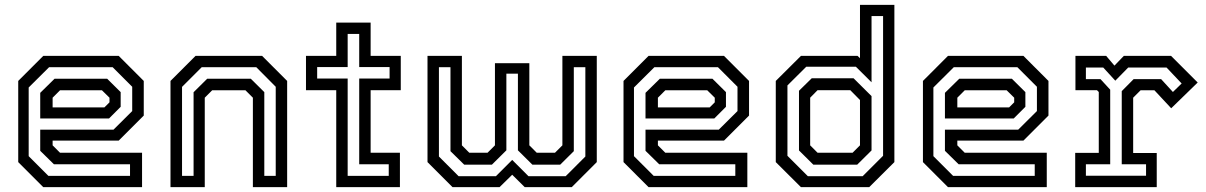

<svg xmlns="http://www.w3.org/2000/svg" viewBox="-20 -770 4963 790"><path d="M468.5 -540 571.5 -437V-294.5L468.5 -191.5H196.5V-172L227 -141.5H564.5V0H158L55 -103V-437L158 -540ZM421 -446 476.5 -391V-330.5L428.5 -282.5H145.5V-388L204.5 -446ZM443.5 -493.5H182L98 -410V-127.5L179 -46.5H515V-94H202L145.5 -149.5V-236.5H447L524 -313V-413ZM399.5 -398.5H227L196.5 -368V-328H409.5L430.5 -349V-368Z M681.5 0V-437L784.5 -540H1058.5L1161.5 -437V0H1020.5V-368L990 -398.5H853L822.5 -368V0ZM729 -46.5H776.5V-390.5L832.5 -446H1012L1067.5 -391V-46.5H1114.5V-413L1034.5 -493.5H810L729 -412.5Z M1363.5 0V-399H1239V-540H1363.5V-677H1505V-540H1629V-399H1505V-141.5H1625.5V0ZM1410.5 -46.5H1579.5V-94H1458V-447H1583V-494H1458V-630.5H1410.5V-494H1285V-447H1410.5Z M1739 -540H1880.5V-172L1911 -141.5H1986L2016.5 -172V-510H2158V-172L2188.5 -141.5H2263.5L2294 -172V-540H2435.5V-103L2332.5 0H2139L2087.5 -51L2035.5 0H1842L1739 -103ZM1786 -493.5V-126L1867 -45H2020.5L2087.5 -112L2154.5 -45H2307.5L2388.5 -126V-493.5H2341V-148L2285 -92.5H2170.5L2111 -151.5V-467H2063.5V-151.5L2004 -92.5H1890L1833.5 -148V-493.5Z M2959 -540 3062 -437V-294.5L2959 -191.5H2687V-172L2717.5 -141.5H3055V0H2648.5L2545.5 -103V-437L2648.5 -540ZM2911.5 -446 2967 -391V-330.5L2919 -282.5H2636V-388L2695 -446ZM2934 -493.5H2672.5L2588.5 -410V-127.5L2669.5 -46.5H3005.5V-94H2692.5L2636 -149.5V-236.5H2937.5L3014.5 -313V-413ZM2890 -398.5H2717.5L2687 -368V-328H2900L2921 -349V-368Z M3556.5 0H3275.5L3172 -103V-437L3275.5 -540H3508.5L3518.5 -530.5V-750H3660V-103ZM3507 -92.5H3326.5L3267.5 -151V-396.5L3320 -448H3492L3566 -374.5V-151ZM3488 -141.5 3518.5 -172V-358.5L3478.5 -399H3344L3313.5 -368V-172L3344 -141.5ZM3529.5 -45 3613.5 -129V-704H3566V-431.5L3501.5 -495.5H3297.5L3220 -418.5V-129L3304 -45Z M4191 -540 4294 -437V-294.5L4191 -191.5H3919V-172L3949.5 -141.5H4287V0H3880.5L3777.5 -103V-437L3880.5 -540ZM4143.5 -446 4199 -391V-330.5L4151 -282.5H3868V-388L3927 -446ZM4166 -493.5H3904.5L3820.5 -410V-127.5L3901.5 -46.5H4237.5V-94H3924.5L3868 -149.5V-236.5H4169.5L4246.5 -313V-413ZM4122 -398.5H3949.5L3919 -368V-328H4132L4153 -349V-368Z M4404 0V-141H4501V-391.5L4493.5 -399H4405V-540H4531.5L4565.5 -500L4604 -540H4798.5L4908 -430.5L4799 -324.5L4730 -398.5H4673L4642.5 -368V-140.5H4739.5V0ZM4448 -47H4695.5V-94H4595.5V-395L4644.5 -444.5H4757.5L4806 -391.5L4842 -426.5L4780 -492H4622L4569 -438L4519.5 -492H4448V-444.5H4508L4548 -401V-94H4448Z"/></svg>

Font: Tourney Thin Medium
Style: Regular
Weight: 500
Version: Version 1.015